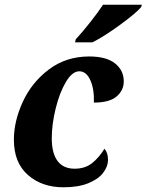

<svg xmlns="http://www.w3.org/2000/svg" viewBox="-20 -786 623 816"><path d="M39 -192Q39 -271 77 -353.5Q115 -436 188 -491Q261 -546 359 -546Q432 -546 469 -516.5Q506 -487 506 -440Q506 -402 475.5 -376Q445 -350 379 -350Q381 -407 364 -445Q347 -483 317 -483Q287 -483 260 -437.5Q233 -392 216.5 -324.5Q200 -257 200 -198Q200 -135 224.5 -102Q249 -69 297 -69Q341 -69 370.5 -92Q400 -115 424 -154Q439 -137 439 -107Q439 -78 418 -51Q397 -24 354.5 -7Q312 10 250 10Q158 10 98.5 -42.5Q39 -95 39 -192ZM302 -619Q329 -648 363 -691Q397 -734 418 -766H583L580 -756Q558 -730 491 -681Q424 -632 373 -606H299Z"/></svg>

Font: Noto Serif NarrowExtraBold
Style: Italic
Weight: 800
Width: 4
Italic angle: -12°
Designer: Monotype Design Team
Foundry: Monotype Imaging Inc.
Version: Version 1.001